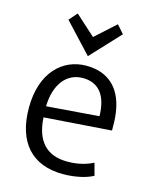

<svg xmlns="http://www.w3.org/2000/svg" viewBox="-118 -866 789 960"><g transform="rotate(15 276.5 -385.5)"><path d="M164 -783 127 -741 268 -590 409 -741 372 -783 268 -689ZM402 -315 131 -294C134 -411 191 -478 273 -478C353 -478 400 -425 402 -315ZM481 -262C481 -303 480 -317 479 -330C467 -474 390 -542 274 -542C153 -542 50 -449 50 -265C50 -88 138 12 300 12C370 12 428 -5 455 -21L438 -84C412 -71 369 -54 305 -54C196 -54 140 -117 133 -237Z"/></g></svg>

Font: Repo
Style: Regular
Weight: 400
Designer: Stefan Peev
Foundry: Context Ltd
Version: Version 0.000